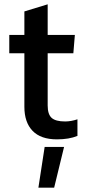

<svg xmlns="http://www.w3.org/2000/svg" viewBox="-20 -636 403 890"><path d="M93 -141V-389H23V-474H93V-583L201 -616V-474H327L320 -389H201V-147Q201 -106 219.5 -89.5Q238 -73 282 -73Q309 -73 339 -83V-6Q300 10 244 10Q169 10 131 -29.5Q93 -69 93 -141ZM187 45H277L231 234H158Z"/></svg>

Font: Kanit
Style: Regular
Weight: 400
Designer: Katatrad Team
Foundry: Cadson Demak
Version: Version 1.001